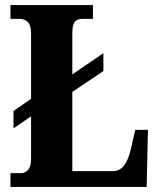

<svg xmlns="http://www.w3.org/2000/svg" viewBox="-20 -734 626 754"><path d="M21 0V-54H63Q78 -54 90 -66.5Q102 -79 102 -111V-277L33 -230V-298L102 -346V-601Q102 -635 89 -647.5Q76 -660 57 -660H21V-714H345V-660H306Q282 -660 273 -647.5Q264 -635 264 -604V-442L386 -525V-455L264 -373V-62H423Q449 -62 466 -82.5Q483 -103 494 -149L511 -224H561L556 0Z"/></svg>

Font: Noto Serif Tamil Condensed ExtraBold
Style: Italic
Weight: 800
Width: 3
Italic angle: -12°
Designer: Indian Type Foundry, Tom Grace, and the Monotype Design Team
Foundry: Monotype Imaging Inc.
Version: Version 2.003; ttfautohint (v1.8.4.7-5d5b)